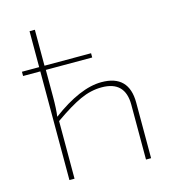

<svg xmlns="http://www.w3.org/2000/svg" viewBox="-105 -786 777 872"><g transform="rotate(-15 283.0 -350.0)"><path d="M140 -511V-385Q140 -326 135 -292Q269 -392 369 -392Q498 -392 498 -261V0H474V-258Q474 -369 364 -369Q313 -369 262.5 -346Q212 -323 138 -271V0H114V-511H33V-531H114V-700H139V-531H358V-511Z"/></g></svg>

Font: Exo 2.0 Thin
Style: Regular
Weight: 250
Designer: Natanael Gama
Version: Version 1.001;PS 001.001;hotconv 1.0.70;makeotf.lib2.5.58329